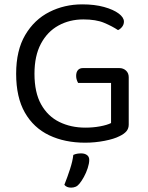

<svg xmlns="http://www.w3.org/2000/svg" viewBox="-20 -641 679 880"><path d="M570 -287V-70Q570 -52 559.5 -39.5Q549 -27 528 -17Q503 -4 459 4.5Q415 13 370 13Q277 13 205.5 -21Q134 -55 94 -125Q54 -195 54 -303Q54 -410 95.5 -480.5Q137 -551 206 -586Q275 -621 357 -621Q414 -621 457 -609Q500 -597 524 -579Q548 -561 548 -542Q548 -529 540 -518.5Q532 -508 521 -503Q494 -521 457 -536.5Q420 -552 362 -552Q299 -552 248 -524Q197 -496 167.5 -440.5Q138 -385 138 -303Q138 -217 168.5 -162.5Q199 -108 252 -82Q305 -56 371 -56Q407 -56 439 -62Q471 -68 489 -77V-261H338Q335 -266 332 -274.5Q329 -283 329 -293Q329 -310 337 -319.5Q345 -329 360 -329H527Q545 -329 557.5 -317.5Q570 -306 570 -287ZM344 201Q336 211 326.5 215Q317 219 306 219Q285 219 275 206Q289 171 301 134Q313 97 316 69Q325 65 333.5 63.5Q342 62 352 62Q368 62 378.5 69.5Q389 77 389 92Q389 108 382 129.5Q375 151 364.5 170Q354 189 344 201Z"/></svg>

Font: Baloo Tamma 2
Style: Regular
Weight: 400
Designer: Divya Kowshik, Shuchita Grover and Ek Type
Foundry: Ek Type
Version: Version 1.700